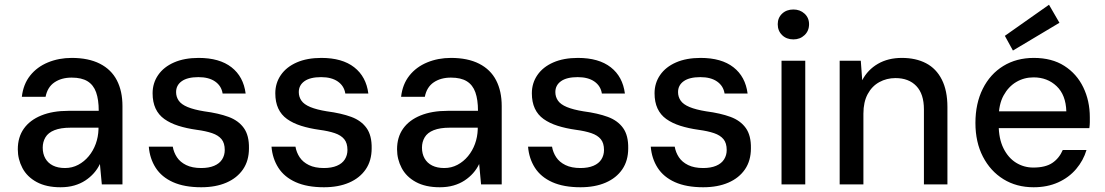

<svg xmlns="http://www.w3.org/2000/svg" viewBox="-20 -777 4657 809"><path d="M235 12Q175 12 134.5 -10Q94 -32 74.5 -69Q55 -106 55 -148Q55 -199 80.5 -235Q106 -271 154 -290.5Q202 -310 268 -310H396Q396 -357 385 -388Q374 -419 349 -434.5Q324 -450 282 -450Q239 -450 209.5 -430Q180 -410 172 -369H72Q78 -422 107 -458.5Q136 -495 182 -514Q228 -533 282 -533Q353 -533 401 -508.5Q449 -484 472.5 -438.5Q496 -393 496 -330V0H409L401 -86Q391 -65 375.5 -47.5Q360 -30 339.5 -16.5Q319 -3 293 4.5Q267 12 235 12ZM254 -69Q284 -69 309.5 -82.5Q335 -96 354 -119Q373 -142 383.5 -171Q394 -200 395 -232V-239H277Q236 -239 209.5 -228.5Q183 -218 171.5 -198.5Q160 -179 160 -155Q160 -129 171 -109.5Q182 -90 203 -79.5Q224 -69 254 -69Z M828 12Q757 12 709 -9.5Q661 -31 636 -70Q611 -109 607 -159H708Q712 -135 725.5 -114.5Q739 -94 764.5 -81.5Q790 -69 828 -69Q860 -69 882.5 -78.5Q905 -88 916 -105.5Q927 -123 927 -145Q927 -174 913.5 -190.5Q900 -207 873.5 -216Q847 -225 809 -230Q766 -236 731.5 -247Q697 -258 672.5 -275.5Q648 -293 635.5 -320Q623 -347 623 -384Q623 -427 646.5 -461Q670 -495 713.5 -514Q757 -533 817 -533Q905 -533 955.5 -493.5Q1006 -454 1015 -383H918Q913 -415 886.5 -433.5Q860 -452 816 -452Q770 -452 746 -435Q722 -418 722 -389Q722 -369 733 -353Q744 -337 770.5 -326Q797 -315 840 -308Q901 -300 943 -284.5Q985 -269 1007.5 -237.5Q1030 -206 1029 -152Q1029 -100 1004 -63.5Q979 -27 934 -7.5Q889 12 828 12Z M1345 12Q1274 12 1226 -9.5Q1178 -31 1153 -70Q1128 -109 1124 -159H1225Q1229 -135 1242.5 -114.5Q1256 -94 1281.5 -81.5Q1307 -69 1345 -69Q1377 -69 1399.5 -78.5Q1422 -88 1433 -105.5Q1444 -123 1444 -145Q1444 -174 1430.5 -190.5Q1417 -207 1390.5 -216Q1364 -225 1326 -230Q1283 -236 1248.5 -247Q1214 -258 1189.5 -275.5Q1165 -293 1152.5 -320Q1140 -347 1140 -384Q1140 -427 1163.5 -461Q1187 -495 1230.5 -514Q1274 -533 1334 -533Q1422 -533 1472.5 -493.5Q1523 -454 1532 -383H1435Q1430 -415 1403.5 -433.5Q1377 -452 1333 -452Q1287 -452 1263 -435Q1239 -418 1239 -389Q1239 -369 1250 -353Q1261 -337 1287.5 -326Q1314 -315 1357 -308Q1418 -300 1460 -284.5Q1502 -269 1524.5 -237.5Q1547 -206 1546 -152Q1546 -100 1521 -63.5Q1496 -27 1451 -7.5Q1406 12 1345 12Z M1833 12Q1773 12 1732.5 -10Q1692 -32 1672.5 -69Q1653 -106 1653 -148Q1653 -199 1678.5 -235Q1704 -271 1752 -290.5Q1800 -310 1866 -310H1994Q1994 -357 1983 -388Q1972 -419 1947 -434.5Q1922 -450 1880 -450Q1837 -450 1807.5 -430Q1778 -410 1770 -369H1670Q1676 -422 1705 -458.5Q1734 -495 1780 -514Q1826 -533 1880 -533Q1951 -533 1999 -508.5Q2047 -484 2070.5 -438.5Q2094 -393 2094 -330V0H2007L1999 -86Q1989 -65 1973.5 -47.5Q1958 -30 1937.5 -16.5Q1917 -3 1891 4.5Q1865 12 1833 12ZM1852 -69Q1882 -69 1907.5 -82.5Q1933 -96 1952 -119Q1971 -142 1981.5 -171Q1992 -200 1993 -232V-239H1875Q1834 -239 1807.5 -228.5Q1781 -218 1769.5 -198.5Q1758 -179 1758 -155Q1758 -129 1769 -109.5Q1780 -90 1801 -79.5Q1822 -69 1852 -69Z M2426 12Q2355 12 2307 -9.5Q2259 -31 2234 -70Q2209 -109 2205 -159H2306Q2310 -135 2323.5 -114.5Q2337 -94 2362.5 -81.5Q2388 -69 2426 -69Q2458 -69 2480.5 -78.5Q2503 -88 2514 -105.5Q2525 -123 2525 -145Q2525 -174 2511.5 -190.5Q2498 -207 2471.5 -216Q2445 -225 2407 -230Q2364 -236 2329.5 -247Q2295 -258 2270.5 -275.5Q2246 -293 2233.5 -320Q2221 -347 2221 -384Q2221 -427 2244.5 -461Q2268 -495 2311.5 -514Q2355 -533 2415 -533Q2503 -533 2553.5 -493.5Q2604 -454 2613 -383H2516Q2511 -415 2484.5 -433.5Q2458 -452 2414 -452Q2368 -452 2344 -435Q2320 -418 2320 -389Q2320 -369 2331 -353Q2342 -337 2368.5 -326Q2395 -315 2438 -308Q2499 -300 2541 -284.5Q2583 -269 2605.5 -237.5Q2628 -206 2627 -152Q2627 -100 2602 -63.5Q2577 -27 2532 -7.5Q2487 12 2426 12Z M2943 12Q2872 12 2824 -9.5Q2776 -31 2751 -70Q2726 -109 2722 -159H2823Q2827 -135 2840.5 -114.5Q2854 -94 2879.5 -81.5Q2905 -69 2943 -69Q2975 -69 2997.5 -78.5Q3020 -88 3031 -105.5Q3042 -123 3042 -145Q3042 -174 3028.5 -190.5Q3015 -207 2988.5 -216Q2962 -225 2924 -230Q2881 -236 2846.5 -247Q2812 -258 2787.5 -275.5Q2763 -293 2750.5 -320Q2738 -347 2738 -384Q2738 -427 2761.5 -461Q2785 -495 2828.5 -514Q2872 -533 2932 -533Q3020 -533 3070.5 -493.5Q3121 -454 3130 -383H3033Q3028 -415 3001.5 -433.5Q2975 -452 2931 -452Q2885 -452 2861 -435Q2837 -418 2837 -389Q2837 -369 2848 -353Q2859 -337 2885.5 -326Q2912 -315 2955 -308Q3016 -300 3058 -284.5Q3100 -269 3122.5 -237.5Q3145 -206 3144 -152Q3144 -100 3119 -63.5Q3094 -27 3049 -7.5Q3004 12 2943 12Z M3273 0V-521H3373V0ZM3323 -611Q3294 -611 3275.5 -629Q3257 -647 3257 -675Q3257 -702 3275.5 -719.5Q3294 -737 3323 -737Q3351 -737 3370 -719.5Q3389 -702 3389 -675Q3389 -647 3370 -629Q3351 -611 3323 -611Z M3518 0V-521H3607L3613 -439Q3636 -483 3679 -508Q3722 -533 3780 -533Q3839 -533 3882 -510.5Q3925 -488 3948.5 -441.5Q3972 -395 3972 -326V0H3873V-316Q3873 -381 3841 -414.5Q3809 -448 3753 -448Q3716 -448 3685 -431Q3654 -414 3636 -380.5Q3618 -347 3618 -298V0Z M4335 12Q4263 12 4208 -22Q4153 -56 4121.5 -117Q4090 -178 4090 -259Q4090 -341 4121 -403Q4152 -465 4207.5 -499Q4263 -533 4336 -533Q4412 -533 4464.5 -499.5Q4517 -466 4544.5 -409Q4572 -352 4572 -283Q4572 -273 4572 -262Q4572 -251 4570 -237H4164V-308H4473Q4471 -377 4432 -414Q4393 -451 4335 -451Q4295 -451 4262 -431.5Q4229 -412 4208.5 -374.5Q4188 -337 4188 -280V-252Q4188 -193 4208 -152.5Q4228 -112 4261 -91.5Q4294 -71 4334 -71Q4385 -71 4414 -90.5Q4443 -110 4458 -145H4558Q4545 -101 4514.5 -65Q4484 -29 4438.5 -8.5Q4393 12 4335 12ZM4248 -564 4214 -626 4400 -757 4444 -681Z"/></svg>

Font: DM Sans 10pt Medium
Style: Regular
Weight: 500
Version: Version 4.004;gftools[0.9.30]